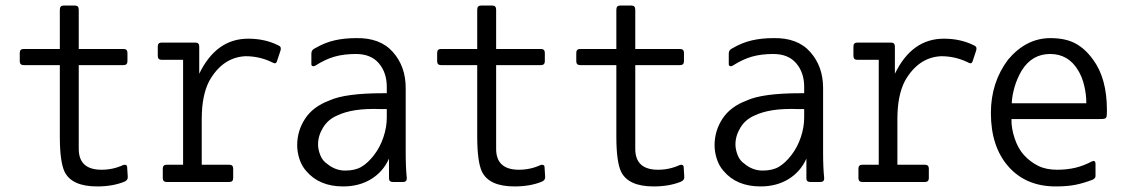

<svg xmlns="http://www.w3.org/2000/svg" viewBox="-20 -611 4040 690"><path d="M427 42Q385 59 329 59Q238 59 212 6Q195 -30 195 -121V-377H65Q51 -377 51 -391V-421Q51 -435 65 -435H195V-576Q195 -591 208 -591H250Q263 -591 263 -576V-435H424Q438 -435 438 -421V-391Q438 -377 424 -377H263V-76Q263 -1 345 -1Q386 -1 423 -18Q428 -20 432.5 -18Q437 -16 437 -10L439 22Q441 36 427 42Z M804 -19Q818 -19 818 -5V29Q818 43 804 43H579Q565 43 565 29V-5Q565 -19 579 -19H638V-396H561Q547 -396 547 -410V-444Q547 -458 561 -458H682Q696 -458 696 -444V-346Q757 -472 872 -472Q931 -472 978 -449Q988 -445 989 -439Q990 -433 987 -426L975 -390Q972 -383 967.5 -383.5Q963 -384 956 -388Q912 -409 862 -409Q780 -405 732 -320Q705 -268 705 -184V-19Z M1370 -219H1351Q1295 -221 1257 -215Q1219 -209 1192 -196Q1159 -182 1141 -152.5Q1123 -123 1123 -92Q1123 -74 1131 -53.5Q1139 -33 1156 -22Q1185 2 1221 2Q1256 2 1279 -11.5Q1302 -25 1324 -53.5Q1346 -82 1358 -118Q1370 -154 1370 -188ZM1113 -375Q1108 -372 1103.5 -373.5Q1099 -375 1099 -380V-419Q1099 -432 1113 -438Q1147 -458 1182.5 -466Q1218 -474 1259 -474Q1346 -476 1392 -424Q1438 -372 1438 -295V-62Q1438 -34 1439 -12Q1440 10 1442 30Q1442 43 1428 43H1392Q1378 43 1378 30V-41Q1357 6 1314 32.5Q1271 59 1213 59Q1127 59 1080 3Q1064 -15 1056 -40Q1048 -65 1048 -89Q1048 -141 1076.5 -184.5Q1105 -228 1164 -250Q1221 -276 1357 -276H1370V-299Q1370 -350 1341.5 -383.5Q1313 -417 1259 -417Q1216 -417 1182.5 -407.5Q1149 -398 1113 -375Z M1927 42Q1885 59 1829 59Q1738 59 1712 6Q1695 -30 1695 -121V-377H1565Q1551 -377 1551 -391V-421Q1551 -435 1565 -435H1695V-576Q1695 -591 1708 -591H1750Q1763 -591 1763 -576V-435H1924Q1938 -435 1938 -421V-391Q1938 -377 1924 -377H1763V-76Q1763 -1 1845 -1Q1886 -1 1923 -18Q1928 -20 1932.5 -18Q1937 -16 1937 -10L1939 22Q1941 36 1927 42Z M2427 42Q2385 59 2329 59Q2238 59 2212 6Q2195 -30 2195 -121V-377H2065Q2051 -377 2051 -391V-421Q2051 -435 2065 -435H2195V-576Q2195 -591 2208 -591H2250Q2263 -591 2263 -576V-435H2424Q2438 -435 2438 -421V-391Q2438 -377 2424 -377H2263V-76Q2263 -1 2345 -1Q2386 -1 2423 -18Q2428 -20 2432.5 -18Q2437 -16 2437 -10L2439 22Q2441 36 2427 42Z M2870 -219H2851Q2795 -221 2757 -215Q2719 -209 2692 -196Q2659 -182 2641 -152.5Q2623 -123 2623 -92Q2623 -74 2631 -53.5Q2639 -33 2656 -22Q2685 2 2721 2Q2756 2 2779 -11.5Q2802 -25 2824 -53.5Q2846 -82 2858 -118Q2870 -154 2870 -188ZM2613 -375Q2608 -372 2603.5 -373.5Q2599 -375 2599 -380V-419Q2599 -432 2613 -438Q2647 -458 2682.5 -466Q2718 -474 2759 -474Q2846 -476 2892 -424Q2938 -372 2938 -295V-62Q2938 -34 2939 -12Q2940 10 2942 30Q2942 43 2928 43H2892Q2878 43 2878 30V-41Q2857 6 2814 32.5Q2771 59 2713 59Q2627 59 2580 3Q2564 -15 2556 -40Q2548 -65 2548 -89Q2548 -141 2576.5 -184.5Q2605 -228 2664 -250Q2721 -276 2857 -276H2870V-299Q2870 -350 2841.5 -383.5Q2813 -417 2759 -417Q2716 -417 2682.5 -407.5Q2649 -398 2613 -375Z M3304 -19Q3318 -19 3318 -5V29Q3318 43 3304 43H3079Q3065 43 3065 29V-5Q3065 -19 3079 -19H3138V-396H3061Q3047 -396 3047 -410V-444Q3047 -458 3061 -458H3182Q3196 -458 3196 -444V-346Q3257 -472 3372 -472Q3431 -472 3478 -449Q3488 -445 3489 -439Q3490 -433 3487 -426L3475 -390Q3472 -383 3467.5 -383.5Q3463 -384 3456 -388Q3412 -409 3362 -409Q3280 -405 3232 -320Q3205 -268 3205 -184V-19Z M3884 -240Q3884 -271 3876.5 -303Q3869 -335 3854 -359Q3819 -417 3754 -417Q3689 -417 3652 -358Q3635 -329 3626 -298Q3617 -267 3616 -240ZM3615 -183Q3614 -151 3626.5 -113.5Q3639 -76 3661 -52.5Q3683 -29 3711 -15Q3739 -1 3779 -1Q3814 -1 3844 -8Q3874 -15 3904 -31Q3916 -36 3917 -24V22Q3917 30 3906 35Q3875 47 3845.5 53Q3816 59 3774 59Q3667 59 3604 -12.5Q3541 -84 3541 -205Q3541 -315 3603 -397Q3668 -474 3755 -474Q3809 -474 3844.5 -455Q3880 -436 3908 -397Q3958 -330 3958 -215Q3958 -203 3957.5 -196.5Q3957 -190 3954 -187Q3951 -184 3943.5 -183.5Q3936 -183 3922 -183Z"/></svg>

Font: NanumGothicCoding
Style: Regular
Weight: 400
Monospace: yes
Designer: Kwon Bruce; Nicolas Noh; Sung-woo Choi; Go-un Cha; Soo-hyun Park;
Foundry: NHN Corporation
Version: Version 2.000;PS 1;hotconv 1.0.49;makeotf.lib2.0.14853